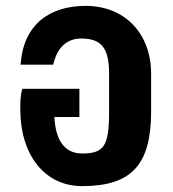

<svg xmlns="http://www.w3.org/2000/svg" viewBox="-20 -622 588 653"><path d="M259 11C427 11 494 -61 494 -243V-370C494 -509 404 -602 271 -602C148 -602 59 -538 50 -402H161C174 -460 207 -491 256 -491C325 -491 351 -459 351 -371V-244C351 -126 335 -100 259 -100C201 -100 169 -143 165 -224H250V-320H56C49 -296 49 -274 49 -250C49 -94 133 11 259 11Z"/></svg>

Font: Vanilla Cream Black
Style: Regular
Weight: 900
Designer: Jeremy Tribby, Jinavaṁso
Foundry: Tribby Type
Version: Version 1.422;Glyphs 3.1.2 (3151)